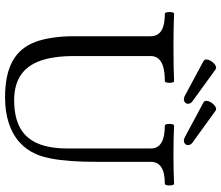

<svg xmlns="http://www.w3.org/2000/svg" viewBox="-78 -796 888 771"><g transform="rotate(90 365.5 -410.0)"><path d="M147.5 -109.4Q136.7 -138.7 130.9 -178Q125 -217.3 125 -263.2V-572.3Q125 -590.8 115 -603.5Q105 -616.2 85 -622.3Q64.9 -628.4 34.7 -628.4Q30.3 -628.4 28.6 -637.7Q26.9 -647 28.6 -656.2Q30.3 -665.5 34.7 -665.5Q90.8 -663.1 169.9 -663.1Q249 -663.1 305.2 -665.5Q309.6 -665.5 311.3 -656.2Q313 -647 311.3 -637.7Q309.6 -628.4 305.2 -628.4Q271.5 -628.4 249.3 -622.3Q227.1 -616.2 215.8 -603.5Q204.6 -590.8 204.6 -572.3V-264.2Q204.6 -181.2 223.6 -128.2Q242.7 -75.2 282 -49.3Q321.3 -23.4 382.3 -23.4Q448.7 -23.4 491.5 -46.4Q534.2 -69.3 554.9 -116.7Q575.7 -164.1 575.7 -237.8V-572.3Q575.7 -628.4 483.9 -628.4Q479.5 -628.4 477.8 -637.7Q476.1 -647 477.8 -656.2Q479.5 -665.5 483.9 -665.5Q532.7 -663.1 600.6 -663.1Q668.5 -663.1 717.3 -665.5Q721.7 -665.5 723.4 -656.2Q725.1 -647 723.4 -637.7Q721.7 -628.4 717.3 -628.4Q629.4 -628.4 629.4 -572.3V-356Q629.4 -298.8 626.2 -253.2Q623 -207.5 616.2 -172.1Q609.4 -136.7 598.6 -111.8Q581.5 -72.3 550 -44.2Q518.6 -16.1 473.1 -1.5Q427.7 13.2 370.1 13.2Q279.8 13.2 225.1 -16.8Q170.4 -46.9 147.5 -109.4ZM258.3 -832 385.7 -739.7Q396.5 -731.9 396.2 -721.4Q396 -710.9 386.2 -706.5Q376.5 -702.1 362.8 -709.5L225.6 -783.2Q214.8 -788.6 219.7 -803.2Q224.6 -817.9 237.1 -828.1Q249.5 -838.4 258.3 -832ZM424.3 -832 551.8 -739.7Q562.5 -731.9 562.3 -721.4Q562 -710.9 552.2 -706.5Q542.5 -702.1 528.8 -709.5L391.6 -783.2Q380.9 -788.6 385.7 -803.2Q390.6 -817.9 403.1 -828.1Q415.5 -838.4 424.3 -832Z"/></g></svg>

Font: Junicode Two Beta VF
Style: Regular
Weight: 400
Designer: Peter S. Baker
Foundry: Briery Creek Software
Version: Version 1.031 beta; ttfautohint (v1.8.1.43-b0c9)